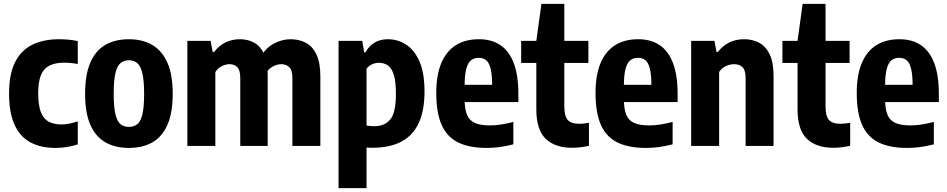

<svg xmlns="http://www.w3.org/2000/svg" viewBox="-20 -760 4932 1000"><path d="M268.4 10.4Q191.3 10.4 137.3 -19.2Q83.4 -48.7 55.3 -111.1Q27.2 -173.5 27.2 -272.8Q27.2 -374.6 58.8 -436.8Q90.4 -499 149 -527.4Q207.5 -555.7 287.9 -555.7Q313.4 -555.7 337.6 -553.4Q361.9 -551.1 385.1 -546.1V-426.5Q367.3 -430.3 349 -431.9Q330.7 -433.6 315.2 -433.6Q268 -433.6 237.9 -418.6Q207.8 -403.7 193.4 -369.1Q179 -334.6 179 -275.5Q179 -212.7 192.5 -176.9Q206.1 -141.2 233.1 -126.5Q260.1 -111.8 300.5 -111.8Q319.3 -111.8 340.2 -115.9Q361 -120 385.1 -127.8V-8.2Q357.2 1.3 327.1 5.8Q297 10.4 268.4 10.4Z M651.4 10.4Q579.5 10.4 528.4 -19.1Q477.2 -48.7 450.2 -110.8Q423.2 -172.9 423.2 -270.7Q423.2 -370.2 450.1 -433.2Q477.1 -496.1 528.2 -525.9Q579.2 -555.7 651.4 -555.7Q723.2 -555.7 774.4 -525.2Q825.5 -494.7 852.6 -431.9Q879.6 -369.2 879.6 -272.1Q879.6 -173.6 852.6 -111.1Q825.7 -48.7 774.6 -19.1Q723.5 10.4 651.4 10.4ZM651.4 -99.1Q676.7 -99.1 694.4 -112.6Q712 -126.1 721.3 -163Q730.6 -200 730.6 -270.1Q730.6 -342.2 721.1 -380.2Q711.6 -418.1 693.8 -432.2Q676 -446.2 651.4 -446.2Q626.7 -446.2 608.9 -432.4Q591.1 -418.6 581.7 -381.1Q572.2 -343.5 572.2 -272.7Q572.2 -201.3 581.5 -163.8Q590.8 -126.3 608.4 -112.7Q626 -99.1 651.4 -99.1Z M955.8 0V-547H1077.1L1087.8 -488.9H1094.6Q1121 -522.8 1154.7 -539.2Q1188.5 -555.7 1231 -555.7Q1270.5 -555.7 1303.1 -538Q1335.7 -520.3 1355 -479.7Q1374.2 -439.1 1374.2 -370.3V0H1231.4V-354.1Q1231.4 -395.3 1215.7 -410.6Q1199.9 -425.8 1175.1 -425.8Q1163.2 -425.8 1149.5 -421.6Q1135.8 -417.3 1123 -408.1Q1110.3 -398.9 1101.5 -384.1V0ZM1502.9 0V-354.1Q1502.9 -395.3 1486.2 -410.6Q1469.4 -425.8 1444.6 -425.8Q1432.7 -425.8 1418.3 -421.4Q1403.9 -417 1390.2 -407Q1376.5 -397.1 1366.9 -380.5L1341 -470.3Q1369.1 -514.2 1409.9 -534.9Q1450.7 -555.7 1493.9 -555.7Q1537.2 -555.7 1572.3 -537.5Q1607.5 -519.2 1628 -476.7Q1648.5 -434.2 1648.5 -361.8V0Z M1743.3 220V-547H1866.7L1876.7 -487.4H1883.5Q1899.4 -518 1929 -536.9Q1958.7 -555.7 2000.8 -555.7Q2050.9 -555.7 2094.3 -528.3Q2137.7 -500.9 2164.4 -440.8Q2191 -380.8 2191 -282.8Q2191 -186.6 2161.9 -121.4Q2132.8 -56.3 2072.2 -23.3Q2011.6 9.7 1917.5 9.7Q1910.7 9.7 1903.4 9.3Q1896.1 8.8 1889 8.2V220ZM1929 -102.6Q1984.1 -102.6 2013.1 -138.4Q2042 -174.1 2042 -269.7Q2042 -336.6 2030.7 -371.8Q2019.3 -407 1999.4 -419.9Q1979.4 -432.9 1953.5 -432.9Q1935.2 -432.9 1917.6 -425Q1900 -417.1 1889 -402V-106.1Q1897.6 -104.9 1909.4 -103.7Q1921.1 -102.6 1929 -102.6Z M2514.4 10.4Q2423.1 10.4 2365.2 -18.6Q2307.2 -47.7 2279.7 -110.6Q2252.2 -173.5 2252.2 -275.6Q2252.2 -368.6 2278.3 -431Q2304.5 -493.4 2354.1 -524.6Q2403.8 -555.7 2474.2 -555.7Q2541.2 -555.7 2586.9 -524.5Q2632.7 -493.2 2656.2 -430Q2679.8 -366.8 2679.8 -271.4V-228.3H2358.4V-318.2H2564.7L2543.4 -309Q2543.4 -369.3 2535.4 -401.8Q2527.5 -434.3 2511.8 -446.6Q2496.2 -458.8 2473.5 -458.8Q2450.3 -458.8 2433.9 -446.6Q2417.5 -434.3 2408.6 -401.8Q2399.8 -369.3 2399.8 -309V-245.2Q2399.8 -192.4 2412.4 -162.2Q2424.9 -132 2453.9 -119.4Q2482.9 -106.8 2532.6 -106.8Q2561.3 -106.8 2591.2 -111.7Q2621.1 -116.5 2653.7 -125V-8.2Q2615.7 1.4 2582.7 5.9Q2549.7 10.4 2514.4 10.4Z M2959.4 9.7Q2871.1 9.7 2822.3 -36.9Q2773.4 -83.6 2773.4 -190.9V-547L2799.9 -740H2919.1V-208.2Q2919.1 -155.3 2936.8 -135.3Q2954.6 -115.3 2997.2 -115.3Q3008.5 -115.3 3020.8 -116.6Q3033.2 -118 3047.5 -120.5V-0.8Q3029.4 3.6 3005.9 6.6Q2982.3 9.7 2959.4 9.7ZM2694.5 -432.2V-547H3044.5V-432.2Z M3343.9 10.4Q3252.6 10.4 3194.7 -18.6Q3136.7 -47.7 3109.2 -110.6Q3081.7 -173.5 3081.7 -275.6Q3081.7 -368.6 3107.8 -431Q3134 -493.4 3183.6 -524.6Q3233.3 -555.7 3303.7 -555.7Q3370.7 -555.7 3416.4 -524.5Q3462.2 -493.2 3485.7 -430Q3509.3 -366.8 3509.3 -271.4V-228.3H3187.9V-318.2H3394.2L3372.9 -309Q3372.9 -369.3 3364.9 -401.8Q3357 -434.3 3341.3 -446.6Q3325.7 -458.8 3303 -458.8Q3279.8 -458.8 3263.4 -446.6Q3247 -434.3 3238.1 -401.8Q3229.3 -369.3 3229.3 -309V-245.2Q3229.3 -192.4 3241.9 -162.2Q3254.4 -132 3283.4 -119.4Q3312.4 -106.8 3362.1 -106.8Q3390.8 -106.8 3420.7 -111.7Q3450.6 -116.5 3483.2 -125V-8.2Q3445.2 1.4 3412.2 5.9Q3379.2 10.4 3343.9 10.4Z M3579.8 0V-547H3701.1L3711.8 -489.2H3718.6Q3743.8 -521.9 3778.3 -538.8Q3812.8 -555.7 3855.4 -555.7Q3898.9 -555.7 3933.7 -537.4Q3968.5 -519 3988.8 -477Q4009 -435 4009 -364.1V0H3863.4V-353.3Q3863.4 -395.1 3846.9 -410.5Q3830.4 -425.8 3803.6 -425.8Q3790 -425.8 3775.5 -421.6Q3761 -417.4 3747.9 -408.4Q3734.8 -399.3 3725.5 -385V0Z M4319.9 9.7Q4231.6 9.7 4182.8 -36.9Q4133.9 -83.6 4133.9 -190.9V-547L4160.4 -740H4279.6V-208.2Q4279.6 -155.3 4297.3 -135.3Q4315.1 -115.3 4357.7 -115.3Q4369 -115.3 4381.3 -116.6Q4393.7 -118 4408 -120.5V-0.8Q4389.9 3.6 4366.4 6.6Q4342.8 9.7 4319.9 9.7ZM4055 -432.2V-547H4405V-432.2Z M4704.4 10.4Q4613.1 10.4 4555.2 -18.6Q4497.2 -47.7 4469.7 -110.6Q4442.2 -173.5 4442.2 -275.6Q4442.2 -368.6 4468.3 -431Q4494.5 -493.4 4544.1 -524.6Q4593.8 -555.7 4664.2 -555.7Q4731.2 -555.7 4776.9 -524.5Q4822.7 -493.2 4846.2 -430Q4869.8 -366.8 4869.8 -271.4V-228.3H4548.4V-318.2H4754.7L4733.4 -309Q4733.4 -369.3 4725.4 -401.8Q4717.5 -434.3 4701.8 -446.6Q4686.2 -458.8 4663.5 -458.8Q4640.3 -458.8 4623.9 -446.6Q4607.5 -434.3 4598.6 -401.8Q4589.8 -369.3 4589.8 -309V-245.2Q4589.8 -192.4 4602.4 -162.2Q4614.9 -132 4643.9 -119.4Q4672.9 -106.8 4722.6 -106.8Q4751.3 -106.8 4781.2 -111.7Q4811.1 -116.5 4843.7 -125V-8.2Q4805.7 1.4 4772.7 5.9Q4739.7 10.4 4704.4 10.4Z"/></svg>

Font: Encode Sans Condensed Thin
Style: Regular
Weight: 100
Width: 3
Designer: Multiple Designers
Foundry: Impallari Type
Version: Version 3.002